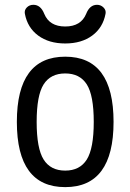

<svg xmlns="http://www.w3.org/2000/svg" viewBox="-20 -765 540 795"><path d="M336.9 -708Q351.6 -745.1 381.8 -745.1Q397.5 -745.1 408.7 -733.9Q419.9 -722.7 417 -708Q406.2 -650.4 361.8 -617.7Q317.4 -585 250 -585Q182.6 -585 138.2 -617.7Q93.8 -650.4 83 -708Q80.1 -722.7 90.8 -733.9Q101.6 -745.1 118.2 -745.1Q148.4 -745.1 163.1 -708Q184.6 -655.3 250 -655.3Q315.4 -655.3 336.9 -708ZM339.4 -415.5Q310.5 -460.9 250 -460.9Q189.5 -460.9 160.6 -415.5Q131.8 -370.1 131.8 -260.3Q131.8 -150.4 160.6 -104.5Q189.5 -58.6 250 -58.6Q310.5 -58.6 339.4 -104.5Q368.2 -150.4 368.2 -260.3Q368.2 -370.1 339.4 -415.5ZM450.2 -260.3Q450.2 9.8 250 9.8Q49.8 9.8 49.8 -260.3Q49.8 -530.3 250 -530.3Q450.2 -530.3 450.2 -260.3Z"/></svg>

Font: Rounded Mgen+ 1m regular
Style: Regular
Weight: 400
Designer: [Source Han Sans]
Ryoko NISHIZUKA  (kana & ideographs); Paul D. Hunt (Latin, Greek & Cyrillic); Wenlong ZHANG  (bopomofo
Version: Version 1.059.20150602